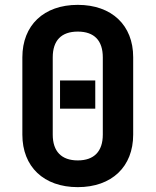

<svg xmlns="http://www.w3.org/2000/svg" viewBox="-20 -760 640 790"><path d="M300 10C440 10 528 -74 528 -206V-525C528 -656 440 -740 300 -740C160 -740 72 -656 72 -524V-206C72 -74 160 10 300 10ZM300 -100C233 -100 197 -137 197 -206V-524C197 -593 232 -630 300 -630C368 -630 403 -593 403 -524V-206C403 -137 367 -100 300 -100ZM372 -313V-429H227V-313Z"/></svg>

Font: Tekne LDO
Style: Bold
Weight: 700
Monospace: yes
Designer: Alessio Laiso, Mario Rullo, Paolo Rosset
Foundry: Alessio Laiso
Version: Version 1.000;hotconv 1.0.109;makeotfexe 2.5.65596